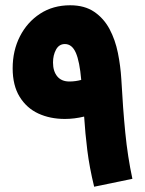

<svg xmlns="http://www.w3.org/2000/svg" viewBox="-20 -705 550 728"><path d="M337 3Q319 -71 311 -135.5Q303 -200 299 -263Q262 -254 226 -254Q170 -254 125.5 -274.5Q81 -295 54.5 -338Q28 -381 28 -446Q28 -513 55.5 -567Q83 -621 132 -653Q181 -685 246 -685Q301 -685 337.5 -660Q374 -635 395.5 -594.5Q417 -554 427 -504.5Q437 -455 440 -405Q446 -294 455 -202.5Q464 -111 482 -27ZM181 -468Q181 -435 197 -415.5Q213 -396 243 -396Q266 -396 288 -402Q282 -472 267.5 -505Q253 -538 226 -538Q204 -538 192.5 -517Q181 -496 181 -468Z"/></svg>

Font: Noto Sans Arabic Cond ExtBd
Style: Regular
Weight: 800
Width: 3
Designer: Monotype Design Team, Nadine Chahine, Nizar Qandah and Khaled Hosny
Foundry: Monotype Imaging Inc.
Version: Version 2.012; ttfautohint (v1.8.4.7-5d5b)